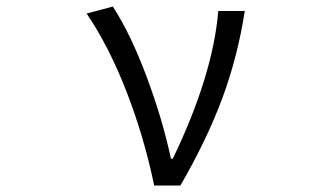

<svg xmlns="http://www.w3.org/2000/svg" viewBox="-20 -574 1040 594"><path d="M538.1 0H457Q425.8 -150.4 371.6 -290Q317.4 -429.7 248 -532.2L329.1 -553.7Q384.8 -467.8 434.1 -335.4Q483.4 -203.1 508.8 -83H514.6Q638.7 -340.8 655.3 -540H737.3Q715.8 -400.4 668.5 -272Q621.1 -143.6 538.1 0Z"/></svg>

Font: GenEi Gothic M SemiLight
Style: Regular
Weight: 350
Designer: o_tamon (Modified); [Source Han Sans]
Ryoko NISHIZUKA  (kana & ideographs); Paul D. Hunt (Latin, Greek & Cyrillic); Wenl
Version: Version 1.1a;Original Version 1.004